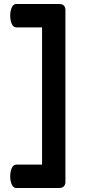

<svg xmlns="http://www.w3.org/2000/svg" viewBox="-20 -818 425 954"><path d="M60 -798C21 -798 21 -682 60 -682H189V0H60C21 0 21 116 60 116H276C296 116 305 102 305 87V-769C305 -785 296 -798 276 -798Z"/></svg>

Font: Lilita 2
Style: Regular
Weight: 400
Designer: Juan Montoreano
Foundry: Juan Montoreano
Version: Version 2.001